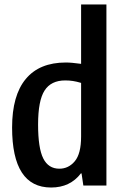

<svg xmlns="http://www.w3.org/2000/svg" viewBox="-20 -828 550 857"><path d="M208 9Q34 9 34 -259Q34 -402 95 -475.5Q156 -549 274 -549Q288 -549 303.5 -547.5Q319 -546 342 -543V-808H455V0H352L344 -54H341Q293 9 208 9ZM245 -75Q286 -75 314 -108.5Q342 -142 342 -219V-458Q322 -464 305.5 -466.5Q289 -469 271 -469Q208 -469 179 -424Q150 -379 150 -272Q150 -167 173 -121Q196 -75 245 -75Z"/></svg>

Font: Encode Sans Compressed
Style: SemiBold
Weight: 600
Designer: Pablo Impallari, Andres Torresi
Foundry: Pablo Impallari, Andres Torresi
Version: Version 1.000; ttfautohint (v1.00) -l 8 -r 50 -G 200 -x 14 -